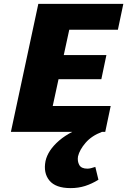

<svg xmlns="http://www.w3.org/2000/svg" viewBox="-20 -678 654 987"><path d="M521 0H36L177 -658H614L586 -525H336L251 -133H549ZM153 -271 180 -395H527L501 -271ZM343 289Q266 289 234 250Q202 211 214 150Q226 95 283.5 45Q341 -5 458 -45L504 0Q451 20 420 56Q389 92 381 126Q377 151 387.5 170Q398 189 429 189Q438 189 448 186.5Q458 184 470 180L486 246Q452 267 417.5 278Q383 289 343 289Z"/></svg>

Font: Ysabeau Black
Style: Italic
Weight: 900
Italic angle: -12°
Version: Version 2.000;gftools[0.9.27.dev2+g8671c4b]